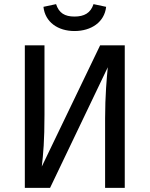

<svg xmlns="http://www.w3.org/2000/svg" viewBox="-20 -908 723 928"><path d="M583 -689H464L182 -103C189 -162 195 -229 195 -353V-689H100V0H222L501 -583C496 -533 488 -444 488 -336V0H583ZM340 -758C421 -758 485 -801 493 -875L432 -888C418 -845 387 -828 340 -828C293 -828 265 -845 251 -888L190 -875C198 -801 260 -758 340 -758Z"/></svg>

Font: Fira Math
Style: Regular
Weight: 400
Designer: Xiangdong Zeng
Foundry: Xiangdong Zeng
Version: Version 0.3.4